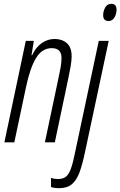

<svg xmlns="http://www.w3.org/2000/svg" viewBox="-20 -745 630 1005"><path d="M3 0 115 -531H157L145 -456H148Q167 -497 198 -519Q229 -541 266 -541Q305 -541 330 -519Q355 -497 355 -450Q355 -428 349.5 -396.5Q344 -365 338 -337L267 0H215L286 -336Q292 -363 297 -390.5Q302 -418 302 -441Q302 -493 251 -493Q200 -493 168.5 -441Q137 -389 116 -288L55 0ZM548 -635Q520 -635 520 -666Q520 -686 530.5 -705.5Q541 -725 563 -725Q590 -725 590 -694Q590 -672 579 -653.5Q568 -635 548 -635ZM290 240Q264 240 247 234V186Q262 192 285 192Q310 192 325.5 179.5Q341 167 352 135.5Q363 104 374 48L497 -531H549L425 51Q412 113 397 155Q382 197 357 218.5Q332 240 290 240Z"/></svg>

Font: Noto Sans ExtraCondensed Light
Style: Italic
Weight: 300
Width: 2
Italic angle: -12°
Designer: Monotype Design Team
Foundry: Monotype Imaging Inc.
Version: Version 2.013; ttfautohint (v1.8.4.7-5d5b)